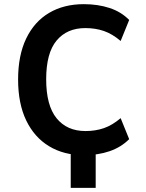

<svg xmlns="http://www.w3.org/2000/svg" viewBox="-20 -735 700 923"><path d="M320 168V-58H440V168ZM383 11Q287 11 216 -32Q145 -75 106 -156Q67 -237 67 -353Q67 -469 106 -550Q145 -631 216 -673Q287 -715 383 -715Q451 -715 507 -696.5Q563 -678 601 -639L560 -538Q520 -572 479.5 -586Q439 -600 390 -600Q302 -600 252 -540Q202 -480 202 -354Q202 -228 252 -166.5Q302 -105 391 -105Q439 -105 479.5 -119Q520 -133 560 -167L601 -66Q562 -27 506.5 -8Q451 11 383 11Z"/></svg>

Font: Nunito Sans 7pt SemiCondensed
Style: Bold
Weight: 700
Width: 4
Designer: Vernon Adams
Foundry: Vernon Adams
Version: Version 3.101;gftools[0.9.27]